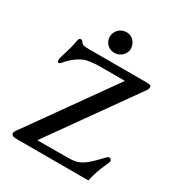

<svg xmlns="http://www.w3.org/2000/svg" viewBox="-224 -1135 1197 1284"><g transform="rotate(30 375.0 -493.0)"><path d="M54.7 -22C54.7 -8.8 66.9 0 92.8 0H650.4C666 -66.4 676.3 -95.7 699.2 -144.5H698.7C709.5 -166 713.4 -178.2 713.4 -185.1C713.4 -198.7 702.6 -203.1 695.3 -203.1C689 -203.1 682.6 -199.2 670.9 -186.5C573.7 -83.5 542 -63 454.6 -63L220.2 -62L684.1 -714.8C695.3 -729.5 696.3 -738.8 696.3 -746.1C696.3 -755.4 689 -762.2 667 -762.2H213.9C176.3 -762.2 166.5 -766.1 159.7 -772.9C148.4 -789.1 142.6 -793.5 134.8 -793.5C127.4 -793.5 120.1 -788.6 116.7 -767.1C103 -685.5 74.2 -624 74.2 -597.7C74.2 -586.4 78.6 -581.5 85 -581.5C92.3 -581.5 98.1 -586.9 104.5 -594.7C127.9 -623 166 -660.6 221.2 -684.1C245.6 -692.9 296.9 -698.7 331.1 -698.7H529.3L70.8 -53.7C59.6 -39.1 54.7 -30.8 54.7 -22ZM375 -825.7C424.3 -825.7 456.5 -868.2 456.5 -902.3C456.5 -940.4 430.7 -986.3 377 -986.3C327.1 -986.3 293.5 -947.3 293.5 -904.3C293.5 -869.6 318.4 -825.7 375 -825.7Z"/></g></svg>

Font: Stoke
Style: Regular
Weight: 400
Designer: Nicole Fally
Foundry: Nicole Fally
Version: Version 1.002